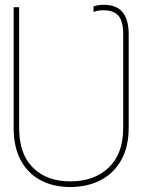

<svg xmlns="http://www.w3.org/2000/svg" viewBox="-20 -757 585 789"><path d="M268.6 11.7Q198.2 11.2 146 -16.8Q93.8 -44.9 64.9 -99.1Q36.1 -153.3 36.1 -231.4V-727.5H58.6V-231.4Q58.6 -124 115.5 -67.9Q172.4 -11.7 268.6 -11.7Q367.7 -11.7 427 -68.6Q486.3 -125.5 486.3 -231.4V-616.2Q486.3 -668.5 467.3 -691.7Q448.2 -714.8 404.3 -714.8Q393.6 -714.8 384.5 -713.4Q375.5 -711.9 364.3 -708V-730.5Q375 -734.4 385.3 -735.8Q395.5 -737.3 406.2 -737.3Q458.5 -737.3 483.6 -707Q508.8 -676.8 508.8 -616.2V-231.4Q508.8 -154.8 478.8 -100.3Q448.7 -45.9 394.8 -17.3Q340.8 11.2 268.6 11.7Z"/></svg>

Font: Inter 28pt Thin
Style: Regular
Weight: 250
Designer: Rasmus Andersson
Foundry: rsms
Version: Version 4.001;git-66647c0bb